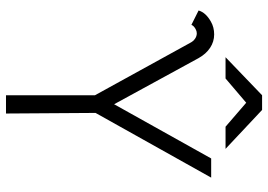

<svg xmlns="http://www.w3.org/2000/svg" viewBox="-147 -748 895 641"><g transform="rotate(90 300.5 -427.5)"><path d="M91 -637Q84 -637 77 -633Q66 -627 63 -619L15 -643Q22 -667 52 -684Q71 -695 95 -695Q119 -695 139.5 -681.5Q160 -668 174 -643L328 -361L509 -685H573L357 -299L359 0H298V-297L123 -615Q118 -625 109.5 -631Q101 -637 91 -637ZM298 -855H347L477 -733H403L323 -802L242 -733H171Z"/></g></svg>

Font: Bellota
Style: Regular
Weight: 400
Designer: Kemie Guaida
Foundry: Kemie Guaida
Version: Version 4.001